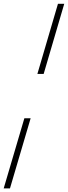

<svg xmlns="http://www.w3.org/2000/svg" viewBox="-43 -788 368 1040"><path d="M193.5 -387.5H159.5L271 -767.5H305ZM-23 232.5 89 -147.5H123L11 232.5Z"/></svg>

Font: Newsreader 6pt ExtraLight
Style: Italic
Weight: 275
Italic angle: -17°
Designer: Hugues Gentile
Foundry: Production Type
Version: Version 1.003; ttfautohint (v1.8.3)